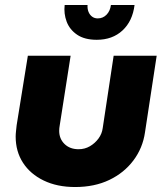

<svg xmlns="http://www.w3.org/2000/svg" viewBox="-20 -739 661 772"><path d="M610 -515 563 -207Q554 -144 516.5 -94Q479 -44 419.5 -15.5Q360 13 282 13Q210 13 156 -13Q102 -39 72.5 -84.5Q43 -130 43 -190Q43 -200 44.5 -213Q46 -226 47 -236L92 -515H264L220 -234Q219 -230 218.5 -223.5Q218 -217 218 -213Q218 -181 239.5 -160Q261 -139 296 -139Q321 -139 341.5 -151Q362 -163 376 -182Q390 -201 393 -224L437 -515ZM369 -579Q320 -579 290 -599.5Q260 -620 248 -652Q236 -684 240 -719H332Q331 -703 336 -691Q341 -679 350.5 -672Q360 -665 373 -665Q394 -665 408.5 -680Q423 -695 426 -719H521Q513 -654 472.5 -616.5Q432 -579 369 -579Z"/></svg>

Font: MuseoModerno Thin ExtraBold
Style: Italic
Weight: 800
Italic angle: -9°
Version: Version 1.003